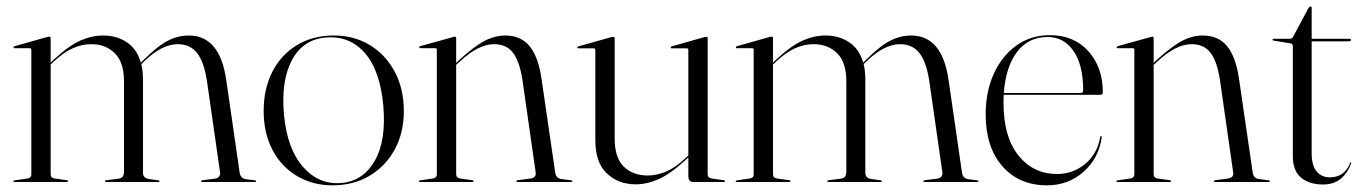

<svg xmlns="http://www.w3.org/2000/svg" viewBox="-20 -546 4084 576"><path d="M132 -431V-358L138.5 -364.5Q186 -409 220.8 -424.2Q255.5 -439.5 289.5 -439.5Q330 -439.5 360.5 -419.2Q391 -399 402.5 -358L409.5 -365Q452 -407.5 482.8 -423.5Q513.5 -439.5 546.5 -439.5Q639 -439.5 658.5 -307.5L699 -28Q701.5 -11 717.5 -8.5L745 -5Q748.5 -4.5 748.5 -2.5Q748.5 0 745 0H587Q583 0 583 -2.5Q583 -4.5 588 -5.5L624.5 -10Q634 -11.5 637.8 -17.2Q641.5 -23 640 -30L601 -302Q592.5 -359 571.8 -386.2Q551 -413.5 513 -413.5Q466 -413.5 412.5 -362L404 -353.5Q409 -333 409 -308V-27.5Q409 -11.5 427 -9L455 -5Q458.5 -4.5 458.5 -2.5Q458.5 0 454.5 0H299Q295 0 295 -2.5Q295 -5.5 300 -5.5L336 -10Q346 -12 349 -17.5Q352 -23 352 -29.5V-302Q352 -359 324.5 -386.2Q297 -413.5 253.5 -413.5Q226 -413.5 198.8 -401.5Q171.5 -389.5 141.5 -361.5L132 -352.5V-23Q132 -12 144 -10.5L180 -5.5Q184 -5.5 184 -2.5Q184 0 180.5 0H23Q20 0 20 -2.5Q20 -4 24 -5L62 -10.5Q74 -12.5 74 -22V-396.5Q74 -401.5 69 -401.5H23Q20.5 -401.5 20.5 -404Q20.5 -406 24 -407.5L121.5 -435Q125 -436 128 -436Q132 -436 132 -431Z M982 -439.5Q1042 -439.5 1089.5 -410.8Q1137 -382 1164.2 -330.8Q1191.5 -279.5 1191.5 -213Q1191.5 -147 1163.8 -96.8Q1136 -46.5 1087.8 -18.2Q1039.5 10 978 10Q917.5 10 870.8 -18Q824 -46 797.5 -96.2Q771 -146.5 771 -213Q771 -280 797.2 -331Q823.5 -382 871 -410.8Q918.5 -439.5 982 -439.5ZM1003 3Q1068.5 -2 1103.8 -62.8Q1139 -123.5 1130 -228Q1120.5 -334.5 1074.8 -386.8Q1029 -439 959 -433.5Q889.5 -428.5 856 -366Q822.5 -303.5 832 -201.5Q841.5 -99.5 889 -45.5Q936.5 8.5 1003 3Z M1348.5 -431.5V-357L1356.5 -365Q1403 -407.5 1434 -423.5Q1465 -439.5 1496 -439.5Q1542.5 -439.5 1568.8 -407.5Q1595 -375.5 1604.5 -310L1645.5 -29Q1648 -11 1664 -9L1693.5 -5Q1697 -4.5 1697 -2.5Q1697 0 1693.5 0H1533Q1529 0 1529 -2.5Q1529 -5 1534 -5.5L1571.5 -10.5Q1589.5 -13 1587 -29L1547.5 -305Q1539 -361.5 1519.2 -387.5Q1499.5 -413.5 1462 -413.5Q1415.5 -413.5 1359.5 -361.5L1348.5 -351.5V-23Q1348.5 -12.5 1360.5 -10.5L1396 -5.5Q1400.5 -5.5 1400.5 -2.5Q1400.5 0 1397 0H1239.5Q1236.5 0 1236.5 -2.5Q1236.5 -4 1240.5 -5L1278.5 -10.5Q1290.5 -12.5 1290.5 -22.5V-397Q1290.5 -401.5 1285.5 -401.5H1240Q1237.5 -401.5 1237.5 -404Q1237.5 -406 1240.5 -407.5L1338 -434.5Q1342 -436 1344.5 -436Q1348.5 -436 1348.5 -431.5Z M1766 -125V-396.5Q1766 -401 1760.5 -401H1715Q1712 -401 1712 -403.5Q1712 -405.5 1715.5 -407L1813.5 -434.5Q1817.5 -435.5 1820 -435.5Q1824 -435.5 1824 -431V-130.5Q1824 -72.5 1851.5 -46Q1879 -19.5 1923 -19.5Q1950 -19.5 1978 -31.2Q2006 -43 2036 -71L2045 -79.5V-396.5Q2045 -401 2040 -401H1994.5Q1992 -401 1992 -403.5Q1992 -405.5 1995.5 -407L2092.5 -434.5Q2096.5 -435.5 2099 -435.5Q2103 -435.5 2103 -431V-23Q2103 -12.5 2115 -10.5L2150.5 -5.5Q2155 -5.5 2155 -2.5Q2155 0 2151.5 0H2059.5Q2045 0 2045 -18V-73.5L2039 -68Q1991 -24 1955.8 -8.5Q1920.5 7 1887 7Q1835 7 1800.5 -25.8Q1766 -58.5 1766 -125Z M2299 -431V-358L2305.5 -364.5Q2353 -409 2387.8 -424.2Q2422.5 -439.5 2456.5 -439.5Q2497 -439.5 2527.5 -419.2Q2558 -399 2569.5 -358L2576.5 -365Q2619 -407.5 2649.8 -423.5Q2680.5 -439.5 2713.5 -439.5Q2806 -439.5 2825.5 -307.5L2866 -28Q2868.5 -11 2884.5 -8.5L2912 -5Q2915.5 -4.5 2915.5 -2.5Q2915.5 0 2912 0H2754Q2750 0 2750 -2.5Q2750 -4.5 2755 -5.5L2791.5 -10Q2801 -11.5 2804.8 -17.2Q2808.5 -23 2807 -30L2768 -302Q2759.5 -359 2738.8 -386.2Q2718 -413.5 2680 -413.5Q2633 -413.5 2579.5 -362L2571 -353.5Q2576 -333 2576 -308V-27.5Q2576 -11.5 2594 -9L2622 -5Q2625.5 -4.5 2625.5 -2.5Q2625.5 0 2621.5 0H2466Q2462 0 2462 -2.5Q2462 -5.5 2467 -5.5L2503 -10Q2513 -12 2516 -17.5Q2519 -23 2519 -29.5V-302Q2519 -359 2491.5 -386.2Q2464 -413.5 2420.5 -413.5Q2393 -413.5 2365.8 -401.5Q2338.5 -389.5 2308.5 -361.5L2299 -352.5V-23Q2299 -12 2311 -10.5L2347 -5.5Q2351 -5.5 2351 -2.5Q2351 0 2347.5 0H2190Q2187 0 2187 -2.5Q2187 -4 2191 -5L2229 -10.5Q2241 -12.5 2241 -22V-396.5Q2241 -401.5 2236 -401.5H2190Q2187.5 -401.5 2187.5 -404Q2187.5 -406 2191 -407.5L2288.5 -435Q2292 -436 2295 -436Q2299 -436 2299 -431Z M3288.5 -269Q3288.5 -261.5 3280 -261.5H2991Q2990.5 -250 2990.5 -238Q2990.5 -135.5 3035.2 -79.8Q3080 -24 3151 -24Q3198.5 -24 3235 -53.8Q3271.5 -83.5 3280.5 -134.5Q3281 -138 3282.5 -138Q3285.5 -138 3285 -133.5Q3276.5 -71.5 3230.8 -30.8Q3185 10 3121 10Q3037.5 10 2987.2 -47.2Q2937 -104.5 2937 -203.5Q2937 -270.5 2961.2 -324.2Q2985.5 -378 3028.8 -409.2Q3072 -440.5 3130 -440.5Q3202 -440.5 3245.2 -392.2Q3288.5 -344 3288.5 -269ZM3123 -435Q3064.5 -435 3030.8 -389.8Q2997 -344.5 2991.5 -267H3222Q3229.5 -267 3229.5 -275Q3229.5 -352 3200.2 -393.5Q3171 -435 3123 -435Z M3441 -431.5V-357L3449 -365Q3495.5 -407.5 3526.5 -423.5Q3557.5 -439.5 3588.5 -439.5Q3635 -439.5 3661.2 -407.5Q3687.5 -375.5 3697 -310L3738 -29Q3740.5 -11 3756.5 -9L3786 -5Q3789.5 -4.5 3789.5 -2.5Q3789.5 0 3786 0H3625.5Q3621.5 0 3621.5 -2.5Q3621.5 -5 3626.5 -5.5L3664 -10.5Q3682 -13 3679.5 -29L3640 -305Q3631.5 -361.5 3611.8 -387.5Q3592 -413.5 3554.5 -413.5Q3508 -413.5 3452 -361.5L3441 -351.5V-23Q3441 -12.5 3453 -10.5L3488.5 -5.5Q3493 -5.5 3493 -2.5Q3493 0 3489.5 0H3332Q3329 0 3329 -2.5Q3329 -4 3333 -5L3371 -10.5Q3383 -12.5 3383 -22.5V-397Q3383 -401.5 3378 -401.5H3332.5Q3330 -401.5 3330 -404Q3330 -406 3333 -407.5L3430.5 -434.5Q3434.5 -436 3437 -436Q3441 -436 3441 -431.5Z M3851 -416 3801.5 -424Q3797.5 -424.5 3797.5 -427Q3797.5 -429.5 3800 -429.5H3848Q3857 -429.5 3859.5 -436L3906 -523Q3909 -526.5 3911.5 -526.5Q3915 -526.5 3915 -523V-429.5H4029Q4033 -429.5 4033 -426.5Q4033 -422 4023.5 -422H3915V-86Q3915 -49.5 3929.8 -31.8Q3944.5 -14 3970 -14Q4013.5 -14 4030.5 -57.5Q4031.5 -59.5 4032.8 -59Q4034 -58.5 4033.5 -56Q4009.5 7.5 3949.5 7.5Q3907.5 7.5 3883 -13.2Q3858.5 -34 3858.5 -77V-406.5Q3858.5 -415 3851 -416Z"/></svg>

Font: Fraunces 144pt S000 Light
Style: Regular
Weight: 300
Version: Version 1.000; ttfautohint (v1.8.3)